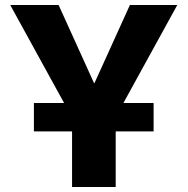

<svg xmlns="http://www.w3.org/2000/svg" viewBox="-20 -750 752 770"><path d="M116 -223V-337H237L21 -730H215L357 -417H359L501 -730H691L475 -337H596V-223H444V0H269V-223Z"/></svg>

Font: Mplus 1p ExtraBold
Style: Regular
Weight: 800
Version: Version 1.061